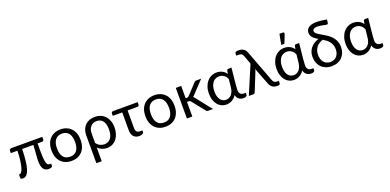

<svg xmlns="http://www.w3.org/2000/svg" viewBox="0 -1781 6064 2988"><g transform="rotate(-20 3032.0 -287.0)"><path d="M583.5 -459.5Q583.5 -447.5 576.2 -439.2Q569 -431 554.5 -431H481Q480.5 -402.5 480 -378Q479.5 -353.5 479.5 -328.5Q479.5 -269 481.5 -226.2Q483.5 -183.5 487.2 -154Q491 -124.5 497 -106.5Q503 -88.5 511 -79Q519 -69.5 529 -66.2Q539 -63 551.5 -63H570.5V-27Q570.5 -12.5 553.8 -4.8Q537 3 511.5 3Q482 3 459.8 -7Q437.5 -17 423 -38Q408.5 -59 401.2 -92.2Q394 -125.5 394 -172Q394 -194.5 396 -220.8Q398 -247 400.5 -278.5Q403 -310 405.5 -347.8Q408 -385.5 409.5 -431H224.5Q223 -345 217 -279Q211 -213 201.5 -164.8Q192 -116.5 179.2 -84Q166.5 -51.5 151.2 -32Q136 -12.5 118 -4.2Q100 4 80.5 4Q74.5 4 68 3Q61.5 2 55.8 -0.2Q50 -2.5 46.5 -6Q43 -9.5 43 -14V-74.5H53Q68 -74.5 83.5 -93.8Q99 -113 112 -155.2Q125 -197.5 134.5 -265.5Q144 -333.5 146.5 -431H37V-468.5Q37 -474 39.2 -479.8Q41.5 -485.5 46 -490.5Q50.5 -495.5 56.8 -498.5Q63 -501.5 71.5 -501.5H583.5Z M887.5 -514.5Q943 -514.5 987.5 -496Q1032 -477.5 1063.5 -443.5Q1095 -409.5 1111.8 -361.2Q1128.5 -313 1128.5 -253.5Q1128.5 -193.5 1111.8 -145.5Q1095 -97.5 1063.5 -63.5Q1032 -29.5 987.5 -11.2Q943 7 887.5 7Q831.5 7 786.8 -11.2Q742 -29.5 710.5 -63.5Q679 -97.5 662.2 -145.5Q645.5 -193.5 645.5 -253.5Q645.5 -313 662.2 -361.2Q679 -409.5 710.5 -443.5Q742 -477.5 786.8 -496Q831.5 -514.5 887.5 -514.5ZM887.5 -62.5Q962.5 -62.5 999.5 -112.8Q1036.5 -163 1036.5 -253Q1036.5 -343.5 999.5 -394Q962.5 -444.5 887.5 -444.5Q849.5 -444.5 821.2 -431.5Q793 -418.5 774.2 -394Q755.5 -369.5 746.2 -333.8Q737 -298 737 -253Q737 -163 774.2 -112.8Q811.5 -62.5 887.5 -62.5Z M1323.5 -132Q1349 -95.5 1382.8 -78.8Q1416.5 -62 1452.5 -62Q1523 -62 1561 -112.5Q1599 -163 1599 -256.5Q1599 -306 1588.8 -341.5Q1578.5 -377 1560.2 -399.8Q1542 -422.5 1516.2 -433Q1490.5 -443.5 1459.5 -443.5Q1431 -443.5 1406.2 -433.2Q1381.5 -423 1363.2 -403.2Q1345 -383.5 1334.2 -355Q1323.5 -326.5 1323.5 -290ZM1234.5 -290Q1234.5 -341.5 1250 -383Q1265.5 -424.5 1294.5 -453.8Q1323.5 -483 1365.2 -498.8Q1407 -514.5 1459.5 -514.5Q1507.5 -514.5 1549.8 -497.5Q1592 -480.5 1623.2 -447.5Q1654.5 -414.5 1672.8 -366.5Q1691 -318.5 1691 -256.5Q1691 -200.5 1676 -152.2Q1661 -104 1633 -68.8Q1605 -33.5 1564.2 -13.2Q1523.5 7 1472.5 7Q1427 7 1389.5 -9.8Q1352 -26.5 1323.5 -56V171.5H1234.5Z M2163.5 -466Q2163.5 -450.5 2155.2 -442Q2147 -433.5 2131.5 -433.5H1972V-140.5Q1972 -102.5 1988.5 -82.8Q2005 -63 2041.5 -63H2082.5V-35.5Q2082.5 -26 2076.5 -18.8Q2070.5 -11.5 2060.2 -6.5Q2050 -1.5 2036.5 1Q2023 3.5 2007.5 3.5Q1977 3.5 1953.8 -6.5Q1930.5 -16.5 1914.8 -35Q1899 -53.5 1891 -79Q1883 -104.5 1883 -135.5V-433.5H1726.5V-472.5Q1726.5 -484 1734.2 -492.8Q1742 -501.5 1757 -501.5H2163.5Z M2443 -514.5Q2498.5 -514.5 2543 -496Q2587.5 -477.5 2619 -443.5Q2650.5 -409.5 2667.2 -361.2Q2684 -313 2684 -253.5Q2684 -193.5 2667.2 -145.5Q2650.5 -97.5 2619 -63.5Q2587.5 -29.5 2543 -11.2Q2498.5 7 2443 7Q2387 7 2342.2 -11.2Q2297.5 -29.5 2266 -63.5Q2234.5 -97.5 2217.8 -145.5Q2201 -193.5 2201 -253.5Q2201 -313 2217.8 -361.2Q2234.5 -409.5 2266 -443.5Q2297.5 -477.5 2342.2 -496Q2387 -514.5 2443 -514.5ZM2443 -62.5Q2518 -62.5 2555 -112.8Q2592 -163 2592 -253Q2592 -343.5 2555 -394Q2518 -444.5 2443 -444.5Q2405 -444.5 2376.8 -431.5Q2348.5 -418.5 2329.8 -394Q2311 -369.5 2301.8 -333.8Q2292.5 -298 2292.5 -253Q2292.5 -163 2329.8 -112.8Q2367 -62.5 2443 -62.5Z M2886 -506.5V-303H2909Q2919 -303 2925.8 -305.8Q2932.5 -308.5 2940 -317L3100 -488.5Q3107 -497 3114.8 -501.8Q3122.5 -506.5 3135.5 -506.5H3216L3029.5 -308Q3016 -291 3000.5 -281.5Q3009.5 -275.5 3016.8 -267.8Q3024 -260 3030.5 -250L3228.5 0H3149Q3137.5 0 3129.2 -3.8Q3121 -7.5 3115 -17.5L2948.5 -225Q2941 -235.5 2933.8 -238.8Q2926.5 -242 2911.5 -242H2886V0H2796.5V-506.5Z M3619.5 -355Q3612 -373 3600.2 -389.2Q3588.5 -405.5 3572.2 -418.2Q3556 -431 3535.2 -438.5Q3514.5 -446 3489.5 -446Q3460 -446 3433.2 -434.2Q3406.5 -422.5 3386.2 -398Q3366 -373.5 3354 -336Q3342 -298.5 3342 -247Q3342 -199 3352.5 -164.8Q3363 -130.5 3380.5 -108.2Q3398 -86 3421.5 -75.5Q3445 -65 3471 -65Q3496 -65 3518.8 -74.8Q3541.5 -84.5 3559.5 -104.2Q3577.5 -124 3589.8 -154.8Q3602 -185.5 3606 -227.5ZM3794 -62.5V-26.5Q3794 -15 3778 -5.5Q3762 4 3733.5 4Q3714 4 3695.8 -1.5Q3677.5 -7 3662 -18.2Q3646.5 -29.5 3635 -47Q3623.5 -64.5 3617.5 -88.5Q3601.5 -63 3582 -45Q3562.5 -27 3540.8 -15.5Q3519 -4 3496 1.5Q3473 7 3450 7Q3408 7 3371.5 -10.2Q3335 -27.5 3308 -60Q3281 -92.5 3265.5 -139Q3250 -185.5 3250 -244.5Q3250 -306.5 3267.2 -356.8Q3284.5 -407 3314.8 -442.2Q3345 -477.5 3385.8 -496.5Q3426.5 -515.5 3474 -515.5Q3501 -515.5 3524.8 -509.5Q3548.5 -503.5 3568.2 -492.8Q3588 -482 3604.2 -467.2Q3620.5 -452.5 3632.5 -435.5L3642 -488Q3648 -506.5 3666 -506.5H3719L3691.5 -236Q3690.5 -211.5 3688.2 -187.8Q3686 -164 3686 -144Q3686 -122 3692 -106.8Q3698 -91.5 3708.8 -81.5Q3719.5 -71.5 3733.8 -67Q3748 -62.5 3764.5 -62.5Z M4340.5 -61.5V-25.5Q4340.5 -6.5 4329 -0.8Q4317.5 5 4295 5Q4275 5 4255.8 1.2Q4236.5 -2.5 4219.2 -13Q4202 -23.5 4187.5 -42Q4173 -60.5 4162.5 -90L4071.5 -324.5Q4067.5 -335.5 4065.2 -345Q4063 -354.5 4061.5 -363Q4059 -354 4056.2 -345Q4053.5 -336 4049.5 -326L3925.5 -18.5Q3922.5 -11.5 3915.8 -5.8Q3909 0 3897.5 0H3822L4018.5 -463.5L3968 -603Q3962.5 -618 3956 -628.2Q3949.5 -638.5 3940.5 -644.8Q3931.5 -651 3919 -653.8Q3906.5 -656.5 3889 -656.5H3853V-689.5Q3853 -696.5 3855.5 -702.5Q3858 -708.5 3864.2 -713Q3870.5 -717.5 3881.5 -720.2Q3892.5 -723 3909.5 -723Q3931 -723 3951 -719Q3971 -715 3988.5 -705.2Q4006 -695.5 4020 -679Q4034 -662.5 4043 -637.5L4239 -117Q4250 -87.5 4265.8 -74.5Q4281.5 -61.5 4310 -61.5Z M4740 -355Q4732.5 -373 4720.8 -389.2Q4709 -405.5 4692.8 -418.2Q4676.5 -431 4655.8 -438.5Q4635 -446 4610 -446Q4580.5 -446 4553.8 -434.2Q4527 -422.5 4506.8 -398Q4486.5 -373.5 4474.5 -336Q4462.5 -298.5 4462.5 -247Q4462.5 -199 4473 -164.8Q4483.5 -130.5 4501 -108.2Q4518.5 -86 4542 -75.5Q4565.5 -65 4591.5 -65Q4616.5 -65 4639.2 -74.8Q4662 -84.5 4680 -104.2Q4698 -124 4710.2 -154.8Q4722.5 -185.5 4726.5 -227.5ZM4914.5 -62.5V-26.5Q4914.5 -15 4898.5 -5.5Q4882.5 4 4854 4Q4834.5 4 4816.2 -1.5Q4798 -7 4782.5 -18.2Q4767 -29.5 4755.5 -47Q4744 -64.5 4738 -88.5Q4722 -63 4702.5 -45Q4683 -27 4661.2 -15.5Q4639.5 -4 4616.5 1.5Q4593.5 7 4570.5 7Q4528.5 7 4492 -10.2Q4455.5 -27.5 4428.5 -60Q4401.5 -92.5 4386 -139Q4370.5 -185.5 4370.5 -244.5Q4370.5 -306.5 4387.8 -356.8Q4405 -407 4435.2 -442.2Q4465.5 -477.5 4506.2 -496.5Q4547 -515.5 4594.5 -515.5Q4621.5 -515.5 4645.2 -509.5Q4669 -503.5 4688.8 -492.8Q4708.5 -482 4724.8 -467.2Q4741 -452.5 4753 -435.5L4762.5 -488Q4768.5 -506.5 4786.5 -506.5H4839.5L4812 -236Q4811 -211.5 4808.8 -187.8Q4806.5 -164 4806.5 -144Q4806.5 -122 4812.5 -106.8Q4818.5 -91.5 4829.2 -81.5Q4840 -71.5 4854.2 -67Q4868.5 -62.5 4885 -62.5ZM4567 -574 4601 -746.5H4656.5Q4670 -746.5 4675 -737.8Q4680 -729 4675 -714.5L4620 -574Z M5197 -62Q5229 -62 5256 -73Q5283 -84 5302 -105Q5321 -126 5331.8 -155.8Q5342.5 -185.5 5342.5 -223Q5342.5 -263.5 5330.5 -294.8Q5318.5 -326 5298.8 -350.5Q5279 -375 5253.5 -394.2Q5228 -413.5 5200.5 -430Q5171 -419.5 5144.2 -403Q5117.5 -386.5 5097 -362.5Q5076.5 -338.5 5064.5 -306.2Q5052.5 -274 5052.5 -232Q5052.5 -197.5 5061.2 -166.8Q5070 -136 5088 -112.8Q5106 -89.5 5133.2 -75.8Q5160.5 -62 5197 -62ZM5365 -648.5Q5363.5 -636.5 5357.8 -632.5Q5352 -628.5 5340.5 -628.5Q5334 -628.5 5318.5 -632Q5303 -635.5 5282.5 -639.5Q5262 -643.5 5239.2 -647Q5216.5 -650.5 5195.5 -650.5Q5150.5 -650.5 5132 -637Q5113.5 -623.5 5113.5 -604Q5113.5 -586 5127.2 -570.8Q5141 -555.5 5163.2 -540.8Q5185.5 -526 5214 -510Q5242.5 -494 5272.5 -475.2Q5302.5 -456.5 5331 -433Q5359.5 -409.5 5381.8 -379.8Q5404 -350 5417.8 -312.2Q5431.5 -274.5 5431.5 -226.5Q5431.5 -174.5 5415 -131.8Q5398.5 -89 5368 -58.2Q5337.5 -27.5 5294 -10.5Q5250.5 6.5 5197 6.5Q5140.5 6.5 5096.5 -11.8Q5052.5 -30 5022.2 -61.8Q4992 -93.5 4976.2 -136.5Q4960.5 -179.5 4960.5 -229.5Q4960.5 -314.5 5006 -373.5Q5051.5 -432.5 5142.5 -464Q5119.5 -477.5 5099 -491.8Q5078.5 -506 5063 -522.5Q5047.5 -539 5038.5 -558.8Q5029.5 -578.5 5029.5 -603.5Q5029.5 -628.5 5039.2 -650Q5049 -671.5 5069.8 -687.5Q5090.5 -703.5 5123 -712.5Q5155.5 -721.5 5201 -721.5Q5218 -721.5 5239.8 -720.2Q5261.5 -719 5284.2 -716.5Q5307 -714 5329.8 -710.5Q5352.5 -707 5372 -702.5Z M5883 -355Q5875.5 -373 5863.8 -389.2Q5852 -405.5 5835.8 -418.2Q5819.5 -431 5798.8 -438.5Q5778 -446 5753 -446Q5723.5 -446 5696.8 -434.2Q5670 -422.5 5649.8 -398Q5629.5 -373.5 5617.5 -336Q5605.5 -298.5 5605.5 -247Q5605.5 -199 5616 -164.8Q5626.5 -130.5 5644 -108.2Q5661.5 -86 5685 -75.5Q5708.5 -65 5734.5 -65Q5759.5 -65 5782.2 -74.8Q5805 -84.5 5823 -104.2Q5841 -124 5853.2 -154.8Q5865.5 -185.5 5869.5 -227.5ZM6057.5 -62.5V-26.5Q6057.5 -15 6041.5 -5.5Q6025.5 4 5997 4Q5977.5 4 5959.2 -1.5Q5941 -7 5925.5 -18.2Q5910 -29.5 5898.5 -47Q5887 -64.5 5881 -88.5Q5865 -63 5845.5 -45Q5826 -27 5804.2 -15.5Q5782.5 -4 5759.5 1.5Q5736.5 7 5713.5 7Q5671.5 7 5635 -10.2Q5598.5 -27.5 5571.5 -60Q5544.5 -92.5 5529 -139Q5513.5 -185.5 5513.5 -244.5Q5513.5 -306.5 5530.8 -356.8Q5548 -407 5578.2 -442.2Q5608.5 -477.5 5649.2 -496.5Q5690 -515.5 5737.5 -515.5Q5764.5 -515.5 5788.2 -509.5Q5812 -503.5 5831.8 -492.8Q5851.5 -482 5867.8 -467.2Q5884 -452.5 5896 -435.5L5905.5 -488Q5911.5 -506.5 5929.5 -506.5H5982.5L5955 -236Q5954 -211.5 5951.8 -187.8Q5949.5 -164 5949.5 -144Q5949.5 -122 5955.5 -106.8Q5961.5 -91.5 5972.2 -81.5Q5983 -71.5 5997.2 -67Q6011.5 -62.5 6028 -62.5Z"/></g></svg>

Font: Lato
Style: Regular
Weight: 400
Designer: Lukasz Dziedzic with Adam Twardoch and Botio Nikoltchev
Foundry: tyPoland Lukasz Dziedzic
Version: Version 2.015; 2015-08-06; http://www.latofonts.com/